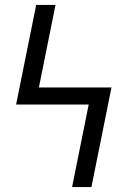

<svg xmlns="http://www.w3.org/2000/svg" viewBox="-20 -755 515 775"><path d="M349 0H271L338 -333H45L126 -735H204L137 -402H430Z"/></svg>

Font: Iosevka QP
Style: Regular
Weight: 400
Designer: Belleve Invis
Foundry: Belleve Invis
Version: Version 20.0.0; ttfautohint (v1.8.4)